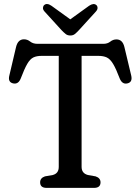

<svg xmlns="http://www.w3.org/2000/svg" viewBox="-20 -913 682 933"><path d="M162.5 -700H482Q502.5 -700 516 -710.8Q529.5 -721.5 546 -721.5Q575.5 -721.5 584.5 -684.5L617.5 -546.5Q625.5 -513 598 -507.5Q574 -502.5 562 -531Q544 -578.5 529.8 -602.2Q515.5 -626 499 -633.8Q482.5 -641.5 458 -641.5H376.5V-102Q376.5 -70.5 407.5 -62.5L444.5 -56Q468.5 -48 468.5 -27Q468.5 0 437 0H206.5Q175 0 175 -27Q175 -48 198.5 -56L236 -62.5Q265.5 -70 265.5 -102V-641.5H182Q158 -641.5 142 -633.8Q126 -626 112.2 -602.2Q98.5 -578.5 80.5 -531Q69 -503 45 -507.5Q17 -513 25.5 -546.5L58 -684.5Q67 -722 96.5 -722Q113 -722 126.8 -711Q140.5 -700 162.5 -700ZM364 -767Q353 -755 344 -747.8Q335 -740.5 322 -740.5Q308 -740.5 299 -747.8Q290 -755 278.5 -767L196.5 -857Q188 -866.5 188.8 -875.2Q189.5 -884 195 -888.5Q208 -900 230 -885L321.5 -819L413 -885Q435 -899.5 448 -888.5Q453.5 -884 454 -875.2Q454.5 -866.5 446 -857Z"/></svg>

Font: Fraunces 72pt S100
Style: Regular
Weight: 400
Version: Version 1.000; ttfautohint (v1.8.3)